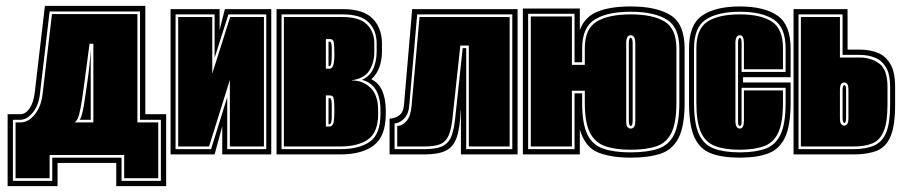

<svg xmlns="http://www.w3.org/2000/svg" viewBox="-20 -526 3078 654"><path d="M6 108V-137H49Q67 -137 80.5 -156.5Q94 -176 98 -208L133 -506H475V-137H546V108H376V29H176V108ZM24 90H158V11H394V90H528V-118H457V-487H149L116 -206Q112 -168 92 -143Q72 -118 49 -118H24ZM33 81V-109H50Q76 -109 98 -135.5Q120 -162 125 -205L157 -478H448V-109H519V81H403V2H149V81ZM234 -109H298V-377H285Q273 -286 266 -233.5Q259 -181 254 -155.5Q249 -130 244.5 -121.5Q240 -113 234 -109ZM251 -118Q254 -120 258 -132.5Q262 -145 266 -169Q270 -196 277.5 -246.5Q285 -297 289 -356V-118Z M561 0V-495H728V-424L746 -495H904V0H737V-96L711 0ZM578 -18H699L754 -195V-18H887V-477H758L711 -329V-477H578ZM587 -27V-468H703V-275L764 -468H879V-27H763V-254L692 -27Z M922 0V-495H1147Q1218 -495 1249.5 -462.5Q1281 -430 1281 -378V-350Q1281 -322 1272.5 -298Q1264 -274 1245 -256Q1271 -243 1282.5 -215.5Q1294 -188 1294 -150V-138Q1294 -62 1253.5 -31Q1213 0 1139 0ZM939 -18H1139Q1204 -18 1240 -43.5Q1276 -69 1276 -138V-150Q1276 -238 1213 -254Q1241 -267 1252 -293Q1263 -319 1263 -350V-378Q1263 -422 1236 -449.5Q1209 -477 1147 -477H939ZM947 -27V-468H1147Q1204 -468 1229.5 -443Q1255 -418 1255 -378V-350Q1255 -312 1237.5 -285Q1220 -258 1179 -253V-252Q1216 -252 1242 -227Q1268 -202 1268 -150V-138Q1268 -75 1233.5 -51Q1199 -27 1139 -27ZM1090 -292H1103Q1119 -292 1119 -339Q1119 -355 1118.5 -365.5Q1118 -376 1117 -382Q1115 -393 1103 -393H1090ZM1099 -301V-384H1103Q1108 -384 1109 -375Q1110 -370 1110 -361Q1110 -352 1110 -339Q1110 -301 1103 -301ZM1090 -95H1103Q1112 -95 1116 -108Q1119 -120 1119 -151Q1119 -163 1118.5 -172Q1118 -181 1117 -188Q1116 -201 1103 -201H1090ZM1099 -103V-192H1103Q1108 -192 1109 -182Q1110 -177 1110 -169Q1110 -161 1110 -151Q1110 -138 1110 -128.5Q1110 -119 1109 -114Q1107 -103 1103 -103Z M1307 0V-122Q1324 -122 1339 -132.5Q1354 -143 1356 -168L1384 -495H1743V0H1550V-150H1549Q1547 -90 1535.5 -57.5Q1524 -25 1498 -12.5Q1472 0 1425 0ZM1324 -18H1425Q1467 -18 1488 -28.5Q1509 -39 1518 -63Q1527 -87 1531 -128L1556 -362H1568V-18H1725V-477H1401L1374 -167Q1372 -138 1356.5 -122Q1341 -106 1324 -106ZM1333 -27V-97Q1350 -97 1364.5 -113.5Q1379 -130 1382 -166L1409 -468H1716V-27H1577V-371H1548L1522 -130Q1518 -88 1508.5 -65.5Q1499 -43 1479.5 -35Q1460 -27 1425 -27Z M2128 11Q2062 11 2017.5 -6.5Q1973 -24 1955 -85V0H1761V-497H1955V-424Q1972 -469 2015.5 -486.5Q2059 -504 2128 -504Q2217 -504 2264.5 -474Q2312 -444 2312 -361V-176Q2312 -98 2292 -57.5Q2272 -17 2231.5 -3Q2191 11 2128 11ZM2128 -7Q2185 -7 2222 -19.5Q2259 -32 2276.5 -68.5Q2294 -105 2294 -176V-361Q2294 -433 2251 -459.5Q2208 -486 2128 -486Q2049 -486 2006 -459.5Q1963 -433 1963 -361V-314H1937V-479H1779V-18H1937V-208H1963V-176Q1963 -105 1980.5 -68.5Q1998 -32 2035 -19.5Q2072 -7 2128 -7ZM2128 -16Q2075 -16 2040.5 -28.5Q2006 -41 1989 -75Q1972 -109 1972 -176V-217H1928V-27H1788V-470H1928V-305H1972V-361Q1972 -428 2012.5 -452.5Q2053 -477 2128 -477Q2204 -477 2244 -452.5Q2284 -428 2284 -361V-176Q2284 -109 2267.5 -74.5Q2251 -40 2216.5 -28Q2182 -16 2128 -16ZM2128 -88Q2135 -88 2139.5 -93.5Q2144 -99 2144 -115V-379Q2144 -406 2128 -406Q2113 -406 2113 -379V-115Q2113 -98 2117 -94Q2122 -88 2128 -88ZM2128 -97Q2125 -97 2124 -101Q2122 -105 2122 -115V-379Q2122 -397 2128 -397Q2135 -397 2135 -379V-115Q2135 -105 2133 -101Q2132 -97 2128 -97Z M2500 11Q2440 11 2402 -3.5Q2364 -18 2345.5 -58Q2327 -98 2327 -176V-361Q2327 -442 2372 -473Q2417 -504 2500 -504Q2583 -504 2628 -473Q2673 -442 2673 -361V-263H2511V-245H2673V-176Q2673 -98 2654 -58Q2635 -18 2597 -3.5Q2559 11 2500 11ZM2500 -7Q2554 -7 2588.5 -20Q2623 -33 2639.5 -69.5Q2656 -106 2656 -176V-227H2506V-111Q2506 -97 2500 -97Q2494 -97 2494 -111V-379Q2494 -397 2500 -397Q2506 -397 2506 -379V-281H2656V-361Q2656 -433 2615.5 -459.5Q2575 -486 2500 -486Q2425 -486 2384.5 -459.5Q2344 -433 2344 -361V-176Q2344 -106 2360.5 -69.5Q2377 -33 2412 -20Q2447 -7 2500 -7ZM2500 -16Q2449 -16 2416 -28.5Q2383 -41 2367.5 -75.5Q2352 -110 2352 -176V-361Q2352 -428 2390 -452.5Q2428 -477 2500 -477Q2571 -477 2609 -452.5Q2647 -428 2647 -361V-290H2514V-379Q2514 -406 2500 -406Q2485 -406 2485 -379V-115Q2485 -88 2500 -88Q2514 -88 2514 -115V-218H2647V-176Q2647 -110 2631.5 -75.5Q2616 -41 2583.5 -28.5Q2551 -16 2500 -16Z M2683 0V-495H2867V-357H2909Q2942 -357 2969 -346.5Q2996 -336 3012.5 -308.5Q3029 -281 3029 -230V-170Q3029 -98 3013.5 -61.5Q2998 -25 2966.5 -12.5Q2935 0 2887 0ZM2700 -18H2887Q2929 -18 2957 -30Q2985 -42 2998.5 -74.5Q3012 -107 3012 -170V-230Q3012 -273 2998 -296.5Q2984 -320 2960.5 -329.5Q2937 -339 2909 -339H2850V-477H2700ZM2708 -27V-468H2841V-330H2909Q2947 -330 2975 -309.5Q3003 -289 3003 -230V-170Q3003 -111 2990.5 -80Q2978 -49 2952.5 -38Q2927 -27 2887 -27ZM2856 -98Q2862 -98 2866 -104Q2870 -108 2870 -125V-219Q2870 -235 2866 -240Q2861 -245 2856 -245Q2849 -245 2845 -239.5Q2841 -234 2841 -219V-125Q2841 -108 2845 -104Q2850 -98 2856 -98ZM2856 -107Q2853 -107 2852 -111Q2850 -115 2850 -125V-219Q2850 -236 2856 -236Q2862 -236 2862 -219V-125Q2862 -115 2860 -111Q2859 -107 2856 -107Z"/></svg>

Font: Alumni Sans Collegiate One
Style: Regular
Weight: 400
Designer: Robert E. Leuschke
Foundry: Robert E. Leuschke
Version: Version 1.100